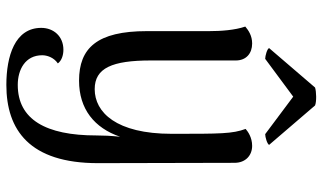

<svg xmlns="http://www.w3.org/2000/svg" viewBox="-220 -538 990 589"><g transform="rotate(90 274.5 -244.0)"><path d="M161 -563 277 -649 392 -563C401 -563 422 -569 425 -575L304 -716C292 -721 261 -720 249 -716L128 -575C130 -569 152 -563 161 -563ZM480 -469C480 -503 457 -523 428 -523C402 -523 384 -510 376 -503C391 -462 391 -427 391 -276C391 -106 325 -40 254 -40C189 -40 166 -94 166 -212V-473C166 -505 144 -523 114 -523C90 -523 74 -512 62 -502C73 -470 76 -427 76 -391V-200C76 -47 128 8 228 8C315 8 373 -39 400 -118C397 -91 396 -64 396 -45C396 110 347 196 241 196C194 196 150 173 150 121C150 107 156 86 175 73C167 62 151 56 133 56C92 56 66 86 66 124C66 205 153 231 241 231C379 231 481 160 481 -50Z"/></g></svg>

Font: Arima Koshi Medium
Style: Regular
Weight: 500
Designer: Joana Correia and Natanael Gama
Foundry: NDISCOVER
Version: Version 1.019;PS 001.019;hotconv 1.0.88;makeotf.lib2.5.64775